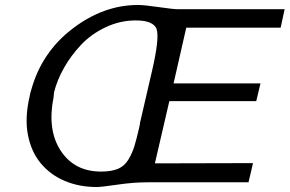

<svg xmlns="http://www.w3.org/2000/svg" viewBox="-20 -732 1163 771"><path d="M99 -345Q102 -362 106 -373Q148 -523 272 -617.5Q396 -712 534 -712Q559 -712 617.5 -703.5Q676 -695 694 -695H1123L1107 -621H728L677 -397H1026L1009 -326H660L602 -76L996 -77L978 0H574Q516 0 451.5 9.5Q387 19 368 19Q298 19 240 -5.5Q182 -30 143.5 -76.5Q105 -123 92 -191Q79 -259 99 -345ZM197 -361Q197 -357 196 -350.5Q195 -344 195 -341Q169 -210 224 -126.5Q279 -43 386 -43Q427 -43 453.5 -54Q480 -65 495.5 -91Q511 -117 519.5 -144.5Q528 -172 539 -220Q541 -230 542 -235Q542 -237 542 -240L543 -242L590 -445Q621 -578 609 -615Q596 -650 525 -650Q462 -650 404 -622.5Q346 -595 305.5 -552Q265 -509 237 -459.5Q209 -410 197 -361Z"/></svg>

Font: Coval
Style: Book Italic
Weight: 350
Foundry: Context Ltd
Version: Version 001.000